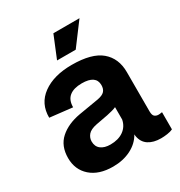

<svg xmlns="http://www.w3.org/2000/svg" viewBox="-185 -914 985 1051"><g transform="rotate(-30 307.5 -388.0)"><path d="M225 10Q136 10 85 -35Q34 -80 34 -154Q34 -230 82 -273Q130 -316 210 -330L335 -351Q367 -357 379.5 -371Q392 -385 392 -409Q392 -471 303 -471Q252 -471 224.5 -449Q197 -427 197 -381L55 -397Q54 -486 123 -536Q192 -586 306 -586Q432 -586 490 -537Q548 -488 548 -401V-153Q548 -128 558 -120Q568 -112 582 -112Q593 -112 599 -114H605V-6Q591 1 569.5 4Q548 7 530 7Q482 7 451.5 -13Q421 -33 414 -74L413 -85Q388 -40 338.5 -15Q289 10 225 10ZM273 -102Q323 -102 355.5 -125Q388 -148 396 -189V-267Q385 -262 370.5 -258Q356 -254 337 -250L262 -236Q222 -228 206.5 -209.5Q191 -191 191 -168Q191 -136 213 -119Q235 -102 273 -102ZM249 -647 306 -786H471L367 -647Z"/></g></svg>

Font: BDO Grotesk
Style: Bold
Weight: 700
Designer: Deni Anggara
Foundry: Lokal Container
Version: Version 2.000